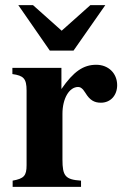

<svg xmlns="http://www.w3.org/2000/svg" viewBox="-20 -724 484 744"><path d="M218 -461H28V-437C71 -431 83 -420 83 -373V-84C83 -43 73 -32 29 -24V0H294V-24C233 -28 222 -42 222 -106V-283C222 -342 248 -387 283 -387C291 -387 300 -382 311 -364C328 -336 345 -326 371 -326C408 -326 434 -354 434 -394C434 -440 400 -473 353 -473C303 -473 265 -447 218 -379ZM388 -704H330L219 -605L108 -704H51L173 -528H265Z"/></svg>

Font: XITS
Style: Bold
Weight: 700
Designer: MicroPress Inc., with final additions and corrections provided by Coen Hoffman, Elsevier (retired)
Version: Version 1.302